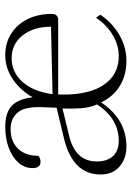

<svg xmlns="http://www.w3.org/2000/svg" viewBox="98 -600 514 751"><g transform="rotate(-90 355.5 -225.0)"><path d="M157 12Q110 12 79 -15Q48 -42 48 -89Q48 -199 192 -233L309 -261L311 -309Q315 -383 291.5 -412Q268 -441 226 -441Q177 -441 149 -412Q121 -383 121 -332Q116 -328 110 -326Q104 -324 98 -324Q73 -324 73 -355Q73 -386 94 -410Q115 -434 151.5 -448Q188 -462 235 -462Q288 -462 315.5 -437.5Q343 -413 350 -355Q378 -404 421.5 -433Q465 -462 515 -462Q562 -462 598.5 -439Q635 -416 655.5 -375Q676 -334 676 -280Q676 -266 669 -260.5Q662 -255 657 -255H361Q358 -187 373 -133.5Q388 -80 423 -49Q458 -18 512 -18Q554 -18 594 -42Q634 -66 661 -107L673 -90Q641 -43 593.5 -15.5Q546 12 493 12Q436 12 394 -14Q352 -40 330 -87Q264 12 157 12ZM362 -277 626 -283Q626 -351 592 -394Q558 -437 503 -437Q449 -437 411 -395.5Q373 -354 362 -277ZM179 -18Q267 -18 322 -103Q309 -132 307 -168.5Q305 -205 306 -238L199 -212Q99 -188 99 -104Q99 -63 120 -40.5Q141 -18 179 -18Z"/></g></svg>

Font: Petrona ExtraLight
Style: Regular
Weight: 200
Designer: Ringo R. Seeber
Foundry: Ringo R. Seeber
Version: Version 2.001; ttfautohint (v1.8.3)